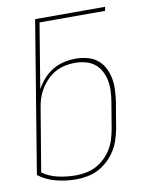

<svg xmlns="http://www.w3.org/2000/svg" viewBox="-84 -796 668 865"><g transform="rotate(-10 250.0 -363.5)"><path d="M195 8Q148 8 103 -3.5Q58 -15 23 -42L137 -735H457L454 -717H154L105 -420Q118 -444 137 -465.5Q156 -487 180.5 -501.5Q205 -516 232 -522Q259 -528 285 -528Q312 -528 338 -521.5Q364 -515 383.5 -499.5Q403 -484 415 -461.5Q427 -439 432 -413.5Q437 -388 436 -361Q435 -334 431 -307L411 -187Q406 -161 398 -136Q390 -111 375.5 -88Q361 -65 341 -46Q321 -27 297 -14.5Q273 -2 247 3Q221 8 195 8ZM196 -10Q219 -10 243 -14.5Q267 -19 289 -30.5Q311 -42 329.5 -60Q348 -78 360.5 -99Q373 -120 380 -143.5Q387 -167 391 -190L411 -310Q415 -334 416 -358.5Q417 -383 412.5 -406Q408 -429 397 -449.5Q386 -470 368 -484Q350 -498 326.5 -504Q303 -510 279 -510Q256 -510 232.5 -505Q209 -500 188.5 -488.5Q168 -477 150.5 -459Q133 -441 120.5 -420Q108 -399 101 -376.5Q94 -354 91 -331L44 -50Q75 -28 114.5 -19Q154 -10 196 -10Z"/></g></svg>

Font: Iosevka SS18 Thin
Style: Italic
Weight: 100
Italic angle: -9°
Monospace: yes
Designer: Belleve Invis
Foundry: Belleve Invis
Version: Version 25.1.1; ttfautohint (v1.8.4)